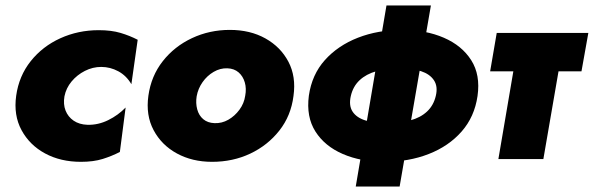

<svg xmlns="http://www.w3.org/2000/svg" viewBox="-20 -580 2165 700"><path d="M215 -229Q221 -259 241 -283Q261 -307 289.5 -321.5Q318 -336 349 -336Q382 -336 411.5 -320Q441 -304 459 -273L482 -435Q453 -450 419.5 -460Q386 -470 340 -470Q265 -470 200 -440.5Q135 -411 92 -357Q49 -303 39 -231Q29 -160 58.5 -105.5Q88 -51 144.5 -20.5Q201 10 275 10Q321 10 354.5 -0.5Q388 -11 417 -26L438 -188Q411 -160 374.5 -142Q338 -124 299 -125Q269 -126 248.5 -140Q228 -154 219 -177Q210 -200 215 -229Z M521 -231Q511 -160 540 -105.5Q569 -51 625 -20.5Q681 10 753 10Q829 10 892.5 -20Q956 -50 998.5 -104Q1041 -158 1050 -230Q1060 -301 1031.5 -355Q1003 -409 947.5 -440Q892 -471 818 -471Q744 -471 680 -441Q616 -411 573.5 -357Q531 -303 521 -231ZM697 -229Q702 -257 718.5 -280.5Q735 -304 759 -318Q783 -332 809 -331Q834 -330 850 -316Q866 -302 872.5 -279.5Q879 -257 874 -231Q870 -203 853 -180Q836 -157 812.5 -143.5Q789 -130 762 -131Q737 -132 721 -145.5Q705 -159 699 -181.5Q693 -204 697 -229Z M1389 -560 1277 100H1437L1551 -560ZM1106 -231Q1096 -154 1130 -100.5Q1164 -47 1230 -18.5Q1296 10 1381 10Q1470 10 1543 -18.5Q1616 -47 1663 -100.5Q1710 -154 1721 -230Q1732 -307 1698 -360.5Q1664 -414 1598 -442.5Q1532 -471 1447 -471Q1358 -471 1285 -442.5Q1212 -414 1164.5 -361Q1117 -308 1106 -231ZM1259 -230Q1267 -265 1291 -287.5Q1315 -310 1352.5 -320.5Q1390 -331 1438 -331Q1483 -331 1515 -320.5Q1547 -310 1562 -287.5Q1577 -265 1569 -231Q1561 -196 1537 -173.5Q1513 -151 1475.5 -141Q1438 -131 1389 -131Q1344 -131 1312 -141Q1280 -151 1265.5 -173Q1251 -195 1259 -230Z M1791 -460 1767 -320H2100L2125 -460ZM1872 -440 1797 0H1961L2037 -440Z"/></svg>

Font: Jost ExtraBold
Style: Italic
Weight: 800
Italic angle: -5°
Version: Version 3.710